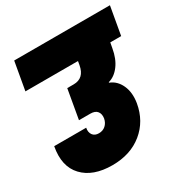

<svg xmlns="http://www.w3.org/2000/svg" viewBox="-169 -877 972 1009"><g transform="rotate(-30 317.5 -372.5)"><path d="M24 -570 54 -740H635L605 -570H539L533 -538Q523 -479 494.5 -441Q466 -403 428 -393L427 -390Q469 -374 489.5 -329Q510 -284 500 -223Q483 -124 410 -64.5Q337 -5 227 -5Q110 -5 50 -68.5Q-10 -132 11 -245H205Q200 -219 212 -202.5Q224 -186 249 -186Q273 -186 289.5 -200.5Q306 -215 311 -240Q315 -266 302.5 -282Q290 -298 261 -298H192L223 -475H262Q326 -475 339 -547L343 -570Z"/></g></svg>

Font: Poppins Black
Style: Italic
Weight: 900
Italic angle: -10°
Designer: Ninad Kale (Devanagari), Jonny Pinhorn (Latin)
Foundry: Indian Type Foundry
Version: Version 3.200;PS 1.000;hotconv 16.6.54;makeotf.lib2.5.65590